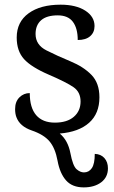

<svg xmlns="http://www.w3.org/2000/svg" viewBox="-20 -565 491 825"><path d="M107.9 -165Q107.9 -102.1 135.5 -70.1Q163.1 -38.1 215.8 -38.1Q268.1 -38.1 297.1 -63Q326.2 -87.9 326.2 -128.9Q326.2 -169.4 295.9 -190.4Q265.6 -211.4 190.2 -243.9Q114.7 -276.4 83.3 -311Q51.8 -345.7 51.8 -403.8Q51.8 -470.7 102.8 -507.8Q153.8 -544.9 240.2 -544.9Q306.6 -544.9 346.4 -519.3Q386.2 -493.7 386.2 -453.1Q386.2 -425.8 367.4 -409.4Q348.6 -393.1 314 -393.1Q314 -443.4 293.2 -471.2Q272.5 -499 228 -499Q180.7 -499 156.7 -478Q132.8 -457 132.8 -418.9Q132.8 -372.1 179.7 -348.4Q226.6 -324.7 282.7 -301.5Q338.9 -278.3 373 -243.2Q407.2 -208 407.2 -147Q407.2 -77.1 363 -37.6Q318.8 2 236.8 8.8Q272 38.1 282.5 93Q293 147.9 308.8 161.9Q324.7 175.8 340.8 175.8Q362.3 175.8 374.8 157.2Q387.2 138.7 387.2 96.2Q413.6 97.2 428.7 114.3Q443.8 131.3 443.8 158.2Q443.8 196.3 414.8 218.3Q385.7 240.2 339.8 240.2Q290.5 240.2 263.9 210.2Q237.3 180.2 227.3 125.7Q217.3 71.3 192.6 42.2Q168 13.2 116.5 -4.4Q64.9 -22 50.3 -62Q44.9 -76.7 44.9 -96.2Q44.9 -128.4 63.5 -146.7Q82 -165 107.9 -165Z"/></svg>

Font: Droid Serif
Style: Regular
Weight: 400
Designer: Monotype Design team
Foundry: Monotype Imaging Inc.
Version: Version 1.03